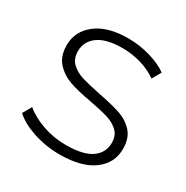

<svg xmlns="http://www.w3.org/2000/svg" viewBox="-120 -587 674 694"><g transform="rotate(30 217.0 -240.0)"><path d="M25 -58 46 -95Q75 -70 121.5 -53.5Q168 -37 219 -37Q291 -37 325.5 -61Q360 -85 360 -127Q360 -157 341.5 -174.5Q323 -192 295 -200.5Q267 -209 219 -218Q162 -228 127 -240Q92 -252 67 -278.5Q42 -305 42 -352Q42 -409 89.5 -446.5Q137 -484 224 -484Q270 -484 315 -471Q360 -458 389 -437L368 -400Q338 -421 300.5 -432Q263 -443 223 -443Q156 -443 122 -418.5Q88 -394 88 -353Q88 -321 107.5 -303Q127 -285 155 -276.5Q183 -268 233 -258Q290 -247 324.5 -235.5Q359 -224 382.5 -198.5Q406 -173 406 -128Q406 -68 356.5 -32Q307 4 217 4Q159 4 106.5 -13.5Q54 -31 25 -58Z"/></g></svg>

Font: Montserrat Ace
Style: Light
Weight: 300
Designer: Julieta Ulanovsky
Foundry: Julieta Ulanovsky
Version: Version 1